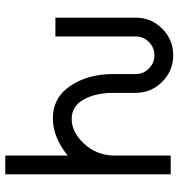

<svg xmlns="http://www.w3.org/2000/svg" viewBox="7 -692 694 748"><g transform="rotate(-90 354.0 -318.0)"><path d="M512.7 9.8Q452.1 9.8 409.2 -33.2Q366.2 -76.2 366.2 -136.7V-224.6Q366.2 -291.5 340.6 -338.6Q314.9 -385.7 264.2 -385.7Q213.9 -385.7 169.2 -338.6Q124.5 -291.5 122.1 -224.6V0H48.8V-644.5H122.1V-401.4Q192.9 -459 267.1 -459Q348.1 -459 393.8 -390.4Q439.5 -321.8 439.5 -224.6V-136.7Q439.5 -106.4 460.9 -85Q482.4 -63.5 512.7 -63.5Q543 -63.5 564.5 -85Q585.9 -106.4 585.9 -136.7V-449.2H659.2V-136.7Q659.2 -76.2 616.5 -33.2Q573.7 9.8 512.7 9.8Z"/></g></svg>

Font: Catrinity
Style: Regular
Weight: 400
Designer: Alexander Lange
Foundry: High-Logic / Made with FontCreator
Version: Version 2.090;May 20, 2024;FontCreator 15.0.0.2974 64-bit